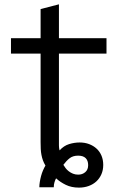

<svg xmlns="http://www.w3.org/2000/svg" viewBox="-20 -667 590 889"><path d="M252.9 -418.9V-7.8Q252.9 1 252.9 6.3Q252.9 11.7 253.4 15.6Q253.9 19.5 254.4 22.7Q254.9 25.9 255.9 29.3Q275.4 7.8 300 0.2Q324.7 -7.3 349.1 -7.3Q372.6 -7.3 392.6 0.2Q412.6 7.8 427.2 21.2Q441.9 34.7 450 54Q458 73.2 458 96.7Q458 120.1 449.7 139.4Q441.4 158.7 426.5 172.6Q411.6 186.5 390.9 194.1Q370.1 201.7 345.7 201.7Q311 201.7 284.9 189Q258.8 176.3 239.7 158.7Q235.8 165.5 232.4 176.3Q229 187 229 200.2H162.1Q162.1 189 164.3 175.3Q166.5 161.6 170.2 147.9Q173.8 134.3 179.2 121.8Q184.6 109.4 190.4 99.6Q183.1 87.4 178.7 75.2Q174.3 63 171.9 50Q169.4 37.1 168.7 22.9Q168 8.8 168 -7.8V-418.9H30.8V-490.2H168V-625L252.9 -647V-490.2H473.1V-418.9ZM273.4 96.2Q277.8 103.5 283.9 111.6Q290 119.6 298.6 126.2Q307.1 132.8 317.9 137.2Q328.6 141.6 342.3 141.6Q361.3 141.6 374.8 130.1Q388.2 118.7 388.2 97.7Q388.2 76.7 376.7 65.2Q365.2 53.7 341.8 53.7Q317.9 53.7 302.7 65.4Q287.6 77.1 273.4 96.2Z"/></svg>

Font: Code New Roman
Style: Regular
Weight: 400
Monospace: yes
Designer: Sam Radian
Foundry: Code New Roman
Version: Version 2.00 November 29, 2014